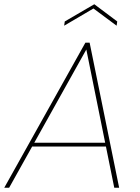

<svg xmlns="http://www.w3.org/2000/svg" viewBox="-38 -884 659 904"><path d="M364 -683 -18 0H5L378 -668H365L500 0H523L384 -683ZM104 -194H471L467 -212H113ZM514 -783 406 -864 267 -783 264 -763 402 -844 511 -763Z"/></svg>

Font: Poppins Devanagari Thin
Style: Italic
Weight: 100
Italic angle: -10°
Designer: Ninad Kale (Devanagari), Jonny Pinhorn (Latin)
Foundry: Indian Type Foundry
Version: 4.005